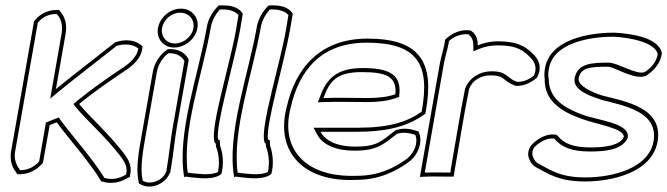

<svg xmlns="http://www.w3.org/2000/svg" viewBox="-20 -642 2471 711"><path d="M21 -81C16 -50 24 -23 39 -5L44 3H55C90 3 120 -16 139 -39L164 -179C171 -182 180 -185 190 -189C242 -119 307 -48 351 23L354 29L362 31C391 40 423 34 447 20L461 13L463 -1C468 -32 454 -54 438 -75C380 -150 313 -208 273 -257C326 -300 380 -338 449 -384C474 -401 501 -427 506 -457L508 -471L497 -479C474 -495 439 -497 406 -485L401 -481C332 -426 259 -371 187 -312L223 -517C229 -550 221 -579 204 -598L199 -605H189C159 -605 129 -591 111 -569L106 -563ZM36 -81 120 -558 123 -561C137 -578 160 -590 186 -590H190L193 -587C207 -571 213 -546 208 -517L166 -277L195 -301C267 -360 339 -414 409 -470L411 -472C440 -481 469 -478 487 -466L492 -463L491 -457C487 -435 465 -412 442 -396C373 -350 319 -312 265 -268L252 -257L260 -246C301 -196 368 -139 425 -65C441 -44 452 -26 448 -1L447 4L442 7C421 19 394 25 368 17L365 16L364 15L365 14C320 -58 254 -130 203 -199L198 -207L187 -203C178 -199 168 -196 159 -192L150 -188L125 -44C109 -26 85 -12 58 -12H54L52 -15V-16C40 -31 31 -54 36 -81Z M565 -538C558 -499 585 -466 625 -466C665 -466 704 -498 711 -537C718 -577 691 -610 650 -610C610 -610 572 -578 565 -538ZM504 -138C495 -88 482 -17 493 28L494 37L503 42C541 61 593 39 609 -2L611 -4V-7C621 -61 627 -129 636 -178L679 -421C668 -444 645 -460 611 -460H601L592 -453C569 -435 551 -406 546 -376ZM580 -538C586 -570 615 -595 647 -595C680 -595 702 -569 696 -537C691 -507 660 -481 628 -481C596 -481 575 -507 580 -538ZM519 -138 561 -376C566 -402 581 -427 600 -442L604 -445H608C636 -445 654 -432 663 -416L621 -178C612 -129 605 -58 596 -8L595 -5C593 -2 593 0 591 3C576 28 539 42 512 29L508 27V23V22C498 -18 510 -88 519 -138Z M746 -542C715 -365 634 -149 662 14C662 14 668 12 668 12C668 12 683 14 683 14C701 15 760 27 795 6L799 1V6C811 -38 804 -77 795 -103L794 -123L788 -125C775 -166 847 -409 869 -531L879 -591C869 -610 843 -622 810 -622H790C769 -602 751 -573 746 -542ZM761 -542C765 -566 779 -590 794 -607H807C834 -607 855 -597 863 -586L854 -531C833 -410 758 -169 774 -118L775 -113L779 -111L780 -98L781 -96C789 -74 795 -42 787 -5C757 10 705 0 686 -1L675 -3C654 -160 730 -367 761 -542Z M931 -542C900 -365 819 -149 847 14C847 14 853 12 853 12C853 12 868 14 868 14C886 15 945 27 980 6L984 1V6C996 -38 989 -77 980 -103L979 -123L973 -125C960 -166 1032 -409 1054 -531L1064 -591C1054 -610 1028 -622 995 -622H975C954 -602 936 -573 931 -542ZM946 -542C950 -566 964 -590 979 -607H992C1019 -607 1040 -597 1048 -586L1039 -531C1018 -410 943 -169 959 -118L960 -113L964 -111L965 -98L966 -96C974 -74 980 -42 972 -5C942 10 890 0 871 -1L860 -3C839 -160 915 -367 946 -542Z M1041 -243C999 -77 1107 34 1300 24C1380 24 1444 -5 1496 -44C1531 -72 1544 -115 1533 -147L1530 -155C1505 -164 1475 -171 1444 -159L1440 -156C1390 -117 1375 -99 1294 -99C1229 -99 1184 -121 1167 -154H1302C1399 -154 1480 -169 1545 -214L1555 -221L1557 -231C1589 -410 1537 -499 1341 -499C1166 -499 1074 -391 1041 -243ZM1056 -242C1088 -385 1172 -484 1338 -484C1526 -484 1573 -404 1542 -231L1541 -228L1538 -226C1513 -209 1487 -196 1456 -187C1412 -174 1362 -169 1305 -169H1141L1154 -145C1174 -106 1224 -84 1292 -84C1376 -84 1399 -107 1447 -144L1449 -146C1472 -154 1495 -150 1517 -143L1519 -140C1528 -114 1516 -78 1488 -55C1437 -17 1378 9 1302 9H1301C1282 10 1266 9 1249 8C1098 -4 1020 -102 1056 -242ZM1157 -263 1177 -264C1231 -266 1288 -264 1340 -264C1384 -264 1418 -269 1446 -279L1458 -283L1459 -294C1466 -369 1417 -390 1323 -390C1228 -390 1189 -352 1164 -281ZM1178 -279C1201 -345 1230 -375 1320 -375C1413 -375 1450 -357 1444 -293C1419 -284 1385 -279 1342 -279C1290 -279 1233 -281 1178 -279Z M1535 13 1561 12C1586 11 1608 12 1635 12H1660L1664 -13C1682 -114 1697 -214 1717 -312C1728 -343 1759 -363 1797 -363C1851 -363 1839 -343 1887 -325L1891 -324H1895C1923 -324 1948 -337 1968 -354C1992 -396 1970 -427 1955 -441C1919 -479 1881 -489 1820 -489C1794 -488 1773 -484 1749 -474C1750 -495 1743 -515 1727 -526L1723 -529C1688 -535 1656 -519 1637 -503L1628 -495L1627 -485C1623 -460 1614 -435 1609 -408ZM1553 -3 1624 -408C1629 -434 1637 -458 1642 -485V-489L1646 -493C1661 -506 1688 -518 1715 -515L1716 -514H1717L1716 -513C1728 -505 1733 -490 1733 -472V-452L1752 -460C1774 -469 1794 -473 1818 -474C1878 -474 1909 -466 1943 -430C1957 -417 1972 -393 1957 -362C1940 -348 1920 -339 1898 -339H1896H1894C1854 -354 1859 -378 1800 -378C1757 -378 1718 -354 1703 -315L1702 -314V-312C1682 -213 1667 -114 1649 -13L1648 -3H1638C1611 -3 1589 -4 1563 -3Z M1998 -389C1996 -377 1995 -364 1997 -350C1995 -265 2065 -227 2131 -203C2193 -180 2292 -167 2290 -135C2277 -104 2222 -96 2167 -96C2103 -96 2068 -111 2047 -137L2041 -143L2031 -144C2003 -146 1973 -130 1951 -108L1949 -106C1924 -76 1939 -43 1959 -26C2014 4 2052 30 2147 30C2244 30 2395 -2 2415 -118C2437 -243 2297 -266 2211 -288C2172 -300 2118 -325 2123 -352C2130 -391 2163 -395 2232 -395C2253 -395 2331 -344 2371 -361L2374 -362L2376 -364C2400 -380 2424 -405 2430 -439L2431 -444C2421 -505 2311 -518 2256 -521H2254C2161 -521 2017 -497 1998 -389ZM1959 -97 1960 -98 1961 -99C1980 -118 2007 -131 2028 -129H2033L2035 -126C2060 -97 2098 -81 2164 -81C2216 -81 2284 -85 2304 -131L2305 -134V-137C2308 -187 2191 -197 2138 -217C2072 -241 2011 -276 2012 -352V-353L2011 -354C2009 -367 2011 -379 2013 -389C2029 -480 2156 -506 2251 -506H2253C2311 -503 2406 -486 2416 -441L2415 -439C2410 -411 2390 -390 2369 -376L2368 -375H2367C2338 -363 2268 -410 2234 -410C2169 -410 2118 -407 2108 -352C2100 -308 2168 -285 2204 -274V-273C2295 -250 2419 -228 2400 -118C2382 -18 2247 15 2149 15C2058 15 2023 -9 1969 -39C1951 -55 1945 -79 1959 -97Z"/></svg>

Font: Snowfall
Style: BlkOlObl
Weight: 900
Designer: Jasper
Foundry: Cannot Into Space Fonts
Version: Version 0.9